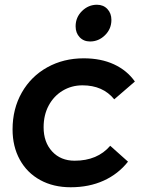

<svg xmlns="http://www.w3.org/2000/svg" viewBox="-20 -785 623 810"><path d="M33 -239Q33 -326 72 -394.5Q111 -463 179.5 -501Q248 -539 333 -539Q406 -539 461 -513.5Q516 -488 549 -441L462 -366Q414 -425 328 -425Q282 -425 244.5 -402.5Q207 -380 185.5 -340Q164 -300 164 -248Q164 -185 200 -146Q236 -107 295 -107Q391 -107 445 -170L520 -103Q479 -51 417.5 -23Q356 5 278 5Q205 5 149.5 -25.5Q94 -56 63.5 -111.5Q33 -167 33 -239ZM450 -701Q450 -663 423 -636.5Q396 -610 360 -610Q333 -610 316 -628Q299 -646 299 -674Q299 -712 326 -738.5Q353 -765 389 -765Q416 -765 433 -747Q450 -729 450 -701Z"/></svg>

Font: Gontserrat Medium
Style: Italic
Weight: 500
Italic angle: -11.3°
Designer: Julieta Ulanovsky
Foundry: Julieta Ulanovsky
Version: Version 6.001